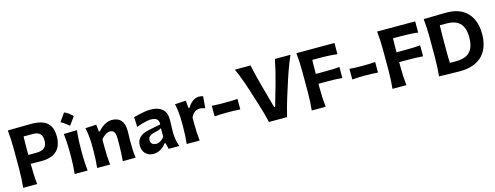

<svg xmlns="http://www.w3.org/2000/svg" viewBox="-22 -1683 6581 2552"><g transform="rotate(-15 3268.5 -407.0)"><path d="M72.1 0H264.3Q257.1 -69 254.2 -136.5Q251.3 -204.1 251 -282.4Q282.6 -282.2 323.4 -281.3Q364.2 -280.4 398.6 -280.4Q501.6 -280.4 563.7 -314.1Q625.7 -347.9 653.4 -407.3Q681 -466.8 681 -543.7Q681 -633.7 649.1 -688.7Q617.1 -743.7 553.6 -768.7Q490.1 -793.7 394.8 -793.7Q291.5 -793.7 210.4 -791.3Q129.2 -788.8 72.1 -788.8Q78.6 -723.6 81.7 -662.4Q84.9 -601.3 84.9 -525.1V-257.9Q84.9 -183.8 81.7 -123.8Q78.6 -63.9 72.1 0ZM254.2 -658.2H383.6Q405.9 -658.2 428.1 -653.4Q450.2 -648.6 468.7 -635.8Q487.1 -623.1 498.1 -599.4Q509.2 -575.8 509.2 -538.1Q509.2 -467.9 473.9 -436.3Q438.6 -404.7 361 -404.7H251V-498.4Q251 -542.7 251.7 -581.5Q252.3 -620.2 254.2 -658.2Z M855.5 -827.2Q836.2 -799 816.6 -771Q797.1 -743 776.3 -714.5Q807.7 -697.2 835.5 -677.2Q863.3 -657.3 887.9 -635.2Q908.9 -663.7 928.9 -691.6Q948.8 -719.4 968.2 -746.8Q941.8 -773.9 913.7 -795Q885.5 -816 855.5 -827.2ZM780.6 0H958.9Q952.2 -59.3 949.3 -115.1Q946.3 -170.9 946.3 -239.5V-294.5Q946.3 -349.5 948 -393.5Q949.7 -437.4 952.8 -476.6Q955.9 -515.7 960.3 -555.9L778.9 -551.3Q783.3 -511.8 786.4 -473.3Q789.5 -434.8 791.3 -391.6Q793.1 -348.5 793.1 -294.5V-239.5Q793.1 -170.9 790 -115.1Q786.8 -59.3 780.6 0Z M1089.7 0H1268.2Q1261.5 -59.3 1258.5 -114Q1255.5 -168.8 1255.5 -231.3V-348.3Q1271.1 -369.6 1292.5 -387Q1313.9 -404.5 1335.7 -415.2Q1357.5 -426 1373.9 -426Q1418.8 -426 1436 -396Q1453.2 -366.1 1453.2 -305.5V-231.3Q1453.2 -168.8 1450.4 -114Q1447.7 -59.3 1442.5 0H1619.6Q1611.3 -59.3 1608.8 -115.1Q1606.3 -170.9 1606.3 -239.5Q1606.3 -267.4 1608.1 -300.9Q1610 -334.3 1610 -370.2Q1610 -467.7 1566.8 -517.1Q1523.6 -566.5 1438.3 -566.5Q1403.8 -566.5 1369 -551.6Q1334.2 -536.6 1303.8 -512.8Q1273.4 -488.9 1251.1 -462.1H1237.6L1227 -559.5L1076.2 -551.3Q1090.9 -485.6 1096.5 -421.3Q1102.1 -357 1102.1 -294.5V-239.5Q1102.1 -170.9 1099 -115.1Q1095.9 -59.3 1089.7 0Z M1934.4 -106.9Q1902.6 -106.9 1880.1 -123.3Q1857.7 -139.7 1857.7 -178Q1857.7 -203 1870 -218.6Q1882.2 -234.2 1902.1 -243.2Q1921.9 -252.2 1944.4 -257.2Q1978.8 -265.3 1998.1 -271.3Q2017.4 -277.3 2028 -282.3Q2038.5 -287.4 2045.7 -292.1L2045.2 -176.4Q2031.9 -153.7 2012.2 -138.1Q1992.6 -122.6 1971.9 -114.8Q1951.2 -106.9 1934.4 -106.9ZM1869.1 13.3Q1902.6 13.3 1935 -0.2Q1967.4 -13.7 1994.8 -36.2Q2022.3 -58.7 2041.3 -84.7H2052.7L2073.6 0H2220.9Q2202.4 -51.7 2194.2 -97.7Q2186 -143.8 2186 -184.7V-234Q2186 -265.7 2188 -304.1Q2190 -342.6 2190 -369Q2190 -473.4 2132.3 -519.9Q2074.7 -566.5 1976.5 -566.5Q1933.6 -566.5 1889 -559.2Q1844.5 -551.8 1805.5 -542.1Q1766.5 -532.4 1739.6 -525.3L1746.1 -389Q1782.3 -404.4 1821.1 -415.5Q1859.8 -426.7 1890.9 -432.8Q1922 -439 1935.8 -439Q1972.1 -439 1998.2 -431Q2024.3 -423.1 2037.9 -402.3Q2051.5 -381.5 2049.9 -342.9L1886.2 -310.4Q1861.7 -305.6 1832 -295.4Q1802.4 -285.3 1775.7 -266.6Q1749 -247.9 1731.7 -217Q1714.5 -186.2 1714.5 -139.8Q1714.5 -97.4 1731.8 -62.6Q1749.2 -27.8 1783.6 -7.3Q1817.9 13.3 1869.1 13.3Z M2322.1 0H2500.7Q2494 -59.3 2490.9 -114Q2487.9 -168.8 2487.9 -231.3V-320.3Q2506.1 -358.2 2527.6 -377.7Q2549.2 -397.2 2570.6 -404.2Q2592 -411.2 2609.2 -411.2Q2623.5 -411.2 2644.1 -406.3Q2664.6 -401.5 2683.6 -395.3L2696.8 -556.1Q2682.5 -562.2 2667 -564.4Q2651.5 -566.5 2638.6 -566.5Q2615 -566.5 2588.3 -556.2Q2561.6 -545.8 2534.7 -521.5Q2507.7 -497.2 2482.1 -455.1H2469.1L2459.4 -559.5L2308.7 -551.3Q2323.3 -485.6 2328.9 -421.3Q2334.6 -357 2334.6 -294.5V-239.5Q2334.6 -170.9 2331.4 -115.1Q2328.3 -59.3 2322.1 0Z M2775.4 -259.3Q2823.8 -263.1 2868.5 -264.3Q2913.2 -265.5 2952.2 -265.5Q2991.4 -265.5 3036.2 -264.3Q3081.1 -263.1 3129.2 -259.3V-404.5Q3081.1 -400.6 3036.2 -399.7Q2991.4 -398.8 2952.2 -398.8Q2913.2 -398.8 2868.5 -399.7Q2823.8 -400.6 2775.4 -404.5Z M3453.7 0H3703Q3717.6 -60.2 3735.5 -125.9Q3753.4 -191.6 3771.6 -249.7L3851.2 -498.3Q3865.2 -541.4 3883.2 -591.4Q3901.1 -641.5 3921 -692.6Q3940.8 -743.7 3961.1 -788.8H3747.3Q3731.7 -711.1 3711.6 -626.7Q3691.5 -542.3 3669.2 -464.8L3585 -171.9H3572.5L3491.9 -463.4Q3471.1 -539.4 3449.3 -625.6Q3427.5 -711.8 3412.6 -788.8H3196.1Q3217.3 -743.3 3237.5 -691.8Q3257.7 -640.3 3275.5 -589.8Q3293.3 -539.4 3306.6 -497.1L3385.6 -250.1Q3404 -193.1 3421.9 -126.3Q3439.7 -59.5 3453.7 0Z M4042.8 0H4234.5Q4227.2 -63.9 4224.1 -123.8Q4221 -183.8 4221 -257.9V-320.1H4319.5Q4390.5 -320.1 4443.1 -318.8Q4495.7 -317.5 4547.7 -312.8V-464.5Q4498.4 -458.9 4445.8 -457.3Q4393.2 -455.8 4320.2 -455.8H4221V-498.4Q4221 -539.5 4221.6 -575.9Q4222.2 -612.3 4223.7 -647.9H4316.4Q4396.5 -647.9 4455.6 -644.5Q4514.7 -641.2 4566.4 -634.5V-788.8H4042.8Q4049.3 -723.6 4052.4 -662.4Q4055.6 -601.3 4055.6 -525.1V-257.9Q4055.6 -183.8 4052.4 -123.8Q4049.3 -63.9 4042.8 0Z M4670 -259.3Q4718.3 -263.1 4763 -264.3Q4807.8 -265.5 4846.7 -265.5Q4885.9 -265.5 4930.8 -264.3Q4975.6 -263.1 5023.7 -259.3V-404.5Q4975.6 -400.6 4930.8 -399.7Q4885.9 -398.8 4846.7 -398.8Q4807.8 -398.8 4763 -399.7Q4718.3 -400.6 4670 -404.5Z M5153.6 0H5345.3Q5338.1 -63.9 5335 -123.8Q5331.8 -183.8 5331.8 -257.9V-320.1H5430.3Q5501.3 -320.1 5553.9 -318.8Q5606.6 -317.5 5658.5 -312.8V-464.5Q5609.2 -458.9 5556.6 -457.3Q5504 -455.8 5431 -455.8H5331.8V-498.4Q5331.8 -539.5 5332.5 -575.9Q5333.1 -612.3 5334.5 -647.9H5427.3Q5507.3 -647.9 5566.5 -644.5Q5625.6 -641.2 5677.2 -634.5V-788.8H5153.6Q5160.1 -723.6 5163.3 -662.4Q5166.5 -601.3 5166.5 -525.1V-257.9Q5166.5 -183.8 5163.3 -123.8Q5160.1 -63.9 5153.6 0Z M5980.2 -135.8Q5978.2 -173.1 5977.4 -211.8Q5976.7 -250.5 5976.7 -298V-486.3Q5976.7 -535.7 5977.4 -575.3Q5978.2 -614.8 5980.2 -653.4H6085.8Q6171 -650.9 6221.7 -619.2Q6272.3 -587.5 6294.8 -531.5Q6317.3 -475.5 6317.3 -399.1Q6317.3 -323.7 6296.1 -265.3Q6274.9 -207 6222.5 -172.9Q6170.1 -138.9 6076.3 -135.8ZM5794.3 0Q5860.5 0 5927.5 3.1Q5994.4 6.2 6076.4 6.2Q6191.6 6.2 6271.5 -25.1Q6351.5 -56.5 6400.3 -111.8Q6449.2 -167.2 6471.4 -240.3Q6493.7 -313.5 6493.7 -397Q6493.7 -521.6 6449.2 -610.3Q6404.7 -699.1 6320.1 -746.4Q6235.5 -793.7 6115 -793.7Q6058.6 -793.7 6003.2 -792.6Q5947.9 -791.4 5895.5 -790.1Q5843.1 -788.8 5794.3 -788.8Q5800.7 -723.6 5803.9 -662.4Q5807.1 -601.3 5807.1 -525.1V-257.9Q5807.1 -183.8 5803.9 -123.8Q5800.7 -63.9 5794.3 0Z"/></g></svg>

Font: Pinar-VF-FD
Style: Regular
Weight: 300
Designer: Amin Abedi
Version: Version 3.0